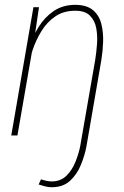

<svg xmlns="http://www.w3.org/2000/svg" viewBox="-20 -558 509 791"><path d="M124 -415.5 51.8 0H26.4L117.7 -528.3H140.6ZM92.8 -269.5 74.7 -270.5Q83 -313 98.4 -359.4Q113.8 -405.8 138.7 -446.3Q163.6 -486.8 201.2 -512.5Q238.8 -538.1 291 -538.1Q338.4 -537.6 363.8 -515.6Q389.2 -493.7 397.7 -458.7Q406.2 -423.8 404.8 -384.8Q403.3 -345.7 397.5 -310.5L336.4 43.5Q329.6 81.1 313.5 120.6Q297.4 160.2 268.6 186.8Q239.7 213.4 192.9 213.4Q178.7 213.4 165.5 209.7Q152.3 206.1 139.2 202.1L148.9 180.7Q158.7 184.1 170.7 186.8Q182.6 189.5 193.8 189.5Q230.5 189 253.9 165.8Q277.3 142.6 291 108.4Q304.7 74.2 310.5 43.5L372.1 -310.5Q377 -340.3 379.6 -375.5Q382.3 -410.6 376.5 -442.1Q370.6 -473.6 350.1 -493.9Q329.6 -514.2 289.1 -513.7Q242.2 -513.7 208.3 -490.7Q174.3 -467.8 151.4 -430.9Q128.4 -394 114.3 -351.6Q100.1 -309.1 92.8 -269.5Z"/></svg>

Font: Roboto Condensed Thin
Style: Italic
Weight: 250
Italic angle: -12°
Designer: Christian Robertson
Foundry: Google
Version: Version 3.008; 2023